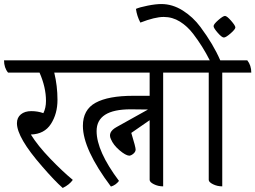

<svg xmlns="http://www.w3.org/2000/svg" viewBox="-50 -904 1266 952"><path d="M354 -544H219Q235 -478 235 -409Q235 -340 202.5 -289.5Q170 -239 103 -237Q137 -182 198.5 -118Q260 -54 311 -12Q294 12 261 28Q221 -7 158 -80Q34 -222 34 -293Q34 -321 53.5 -337Q73 -353 105 -353Q137 -353 165 -343Q178 -369 178 -404Q178 -471 146 -544H-10Q-30 -568 -30 -605H334Q354 -582 354 -544Z M902 -544H759V20Q734 20 713 9.5Q692 -1 692 -12V-308L601 -245Q623 -173 622.5 -162Q622 -151 611.5 -142Q601 -133 591 -132Q573 -133 542.5 -159Q512 -185 500 -214Q483 -249 528 -274L684 -361Q652 -362 598 -362Q429 -362 429 -254Q429 -155 540 -7Q524 14 500 21Q361 -164 361 -280Q361 -360 424 -394.5Q487 -429 611 -429H692V-544H314Q294 -568 294 -605H882Q902 -582 902 -544Z M1196 -544H1052V20Q1027 20 1006 9.5Q985 -1 985 -12V-544H862Q842 -568 842 -605H990Q956 -673 908 -736Q879 -774 842 -797Q805 -820 761.5 -820Q718 -820 646 -792Q629 -824 624 -860Q642 -868 682 -876Q722 -884 750 -884Q805 -884 856 -852Q907 -820 944 -770Q1008 -684 1042 -605H1176Q1196 -580 1196 -544ZM1117 -768Q1117 -759 1093.5 -738.5Q1070 -718 1060 -718Q1050 -718 1029.5 -741.5Q1009 -765 1009 -774.5Q1009 -784 1032.5 -804.5Q1056 -825 1065.5 -825Q1075 -825 1096 -801Q1117 -777 1117 -768Z"/></svg>

Font: Karma
Style: Regular
Weight: 400
Designer: Joana Correia
Foundry: Indian Type Foundry
Version: Version 1.202;PS 1.0;hotconv 1.0.78;makeotf.lib2.5.61930; tt